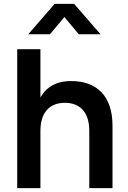

<svg xmlns="http://www.w3.org/2000/svg" viewBox="-20 -975 663 995"><path d="M126.5 -797.5 263.2 -955H364.2L500.8 -797.5H388.3L313.7 -886.7L239 -797.5ZM442.7 -297.2Q442.7 -332 434.4 -358.9Q426.1 -385.8 410.1 -404.2Q394.1 -422.7 370.5 -432.4Q347 -442.2 316.5 -442.2Q286.1 -442.2 262.5 -432.6Q238.8 -423.1 222.6 -404.7Q206.4 -386.2 198 -359.1Q189.5 -332 189.5 -297.2L162.8 -382.4Q166.9 -414.4 178.2 -445.2Q189.6 -476.1 211.2 -500.5Q232.8 -525 266.2 -540Q299.8 -555 348.2 -555Q396.3 -555 436 -541.2Q475.7 -527.4 504 -498.8Q532.3 -470.1 547.7 -426.3Q563 -382.6 563 -322.7V0H442.7ZM69.2 0V-720H189.5V0Z"/></svg>

Font: Vela Sans GX ExtLt
Style: Regular
Weight: 200
Designer: Principal design: Mikhail Sharanda - project Manrope.
Design modification: Ravid Balaliev
Foundry: Mikhail Sharanda
Version: Version 1.001